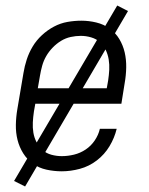

<svg xmlns="http://www.w3.org/2000/svg" viewBox="-20 -613 540 696"><path d="M204 8Q176 8 148.5 2Q121 -4 99.5 -19.5Q78 -35 64 -57.5Q50 -80 43.5 -106Q37 -132 37.5 -160.5Q38 -189 43 -218L65 -348Q69 -373 77 -397.5Q85 -422 98.5 -444.5Q112 -467 132 -485.5Q152 -504 175.5 -516.5Q199 -529 224.5 -533.5Q250 -538 275 -538Q302 -538 329 -531.5Q356 -525 377.5 -509.5Q399 -494 412.5 -471.5Q426 -449 432 -423Q438 -397 437.5 -368.5Q437 -340 432 -312L420 -237H108L103 -209Q100 -189 99 -169.5Q98 -150 101 -132Q104 -114 112.5 -97.5Q121 -81 134.5 -69Q148 -57 166.5 -52Q185 -47 204 -47Q226 -47 248.5 -52.5Q271 -58 290.5 -71Q310 -84 323.5 -104Q337 -124 342 -146H403Q395 -113 377 -83Q359 -53 331 -31.5Q303 -10 269.5 -1Q236 8 204 8ZM117 -293H367L372 -321Q375 -341 376 -360Q377 -379 374 -397.5Q371 -416 363 -432.5Q355 -449 342 -460.5Q329 -472 310.5 -477.5Q292 -483 273 -483Q255 -483 236.5 -479Q218 -475 201.5 -465Q185 -455 171 -440.5Q157 -426 147.5 -409.5Q138 -393 133 -375Q128 -357 125 -339ZM71 63 31 43 405 -593 444 -573Z"/></svg>

Font: Iosevka Curly Slab LtObl
Style: Regular
Weight: 300
Italic angle: -9°
Monospace: yes
Designer: Belleve Invis
Foundry: Belleve Invis
Version: Version 11.0.0; ttfautohint (v1.8.3)